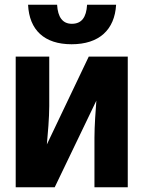

<svg xmlns="http://www.w3.org/2000/svg" viewBox="-20 -787 603 807"><path d="M281 -601C397 -601 462 -662 468 -767H346C343 -714 323 -687 282 -687C243 -687 223 -715 220 -767H98C103 -661 166 -601 281 -601ZM46 0H210L385 -364C382 -324 377 -258 377 -208V0H517V-549H353L177 -180C181 -222 187 -294 187 -341V-549H46Z"/></svg>

Font: Noto Sans Mono SemiCondensed ExtraBold
Style: Regular
Weight: 800
Width: 4
Designer: Monotype Design Team
Foundry: Monotype Imaging Inc.
Version: Version 2.014